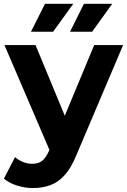

<svg xmlns="http://www.w3.org/2000/svg" viewBox="-23 -771 657 993"><path d="M147.6 201.6Q106.2 201.6 65.2 188.7Q24.1 175.8 -2.7 152.6L54.8 41.6Q73 57.7 96.3 66.9Q119.6 76.1 143.2 76.1Q175.7 76.1 195.3 60.5Q214.9 45 230.3 9.2L258.8 -56.7L271.1 -73.8L464.2 -537.9H613.7L371.2 33.3Q344.8 98.1 311.3 134.9Q277.9 171.8 237.2 186.7Q196.6 201.6 147.6 201.6ZM239.8 20.8 0 -537.9H160.8L347.1 -87.8ZM339.2 -607 411.2 -751.3H557.3L453.6 -607ZM137.2 -607 209.7 -751.3H355.9L251.6 -607Z"/></svg>

Font: Montserrat Thin
Style: Regular
Weight: 100
Designer: Julieta Ulanovsky
Foundry: Julieta Ulanovsky
Version: Version 9.000